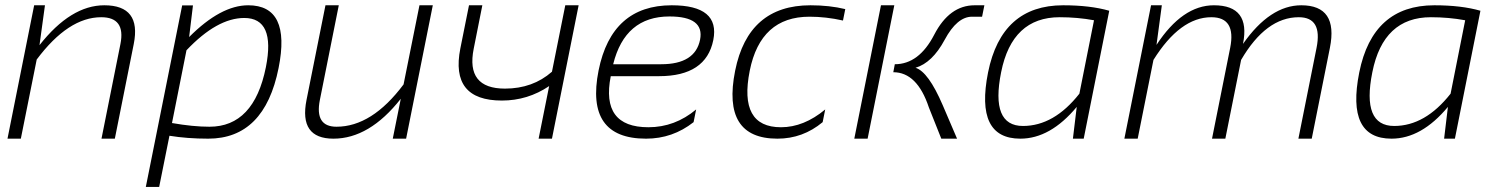

<svg xmlns="http://www.w3.org/2000/svg" viewBox="-20 -533 5760 738"><path d="M8.8 0 111.3 -512.7H152.8L131.8 -359.4Q252.4 -512.7 380.9 -512.7Q523.9 -512.7 494.1 -363.8L421.4 0H370.1L442.9 -363.8Q463.4 -466.8 369.1 -466.8Q242.7 -466.8 121.1 -304.2L60.1 0Z M641.1 -60.1Q721.7 -45.9 785.2 -45.9Q956.1 -45.9 1002 -274.9Q1039.6 -463.9 918.9 -463.9Q814.5 -463.9 696.8 -339.8ZM680.2 -512.2H721.7L707 -390.6Q828.6 -512.7 934.1 -512.7Q1099.1 -512.7 1050.8 -271.5Q996.6 0 780.3 0Q699.7 0 631.3 -11.2L591.8 185.5H540.5Z M1643.6 -512.7 1541 0H1489.7L1520.5 -153.3Q1399.9 0 1261.7 0Q1128.4 0 1158.2 -148.9L1231 -512.7H1282.2L1209.5 -148.9Q1189 -45.9 1273.4 -45.9Q1409.7 -45.9 1531.2 -208.5L1592.3 -512.7Z M2204.1 -512.7 2101.6 0H2050.3L2090.8 -202.1Q2008.3 -146.5 1909.2 -146.5Q1709.5 -146.5 1749.5 -347.2L1782.7 -512.7H1834L1800.8 -345.7Q1770 -192.4 1920.9 -192.4Q2027.8 -192.4 2101.6 -257.3L2152.8 -512.7Z M2721.7 -378.9Q2693.8 -240.2 2513.2 -240.2H2327.6Q2288.6 -43.9 2472.2 -43.9Q2574.2 -43.9 2655.8 -112.3L2646 -63.5Q2565.4 0 2463.4 0Q2228.5 0 2280.8 -262.2Q2331.1 -512.7 2562 -512.7Q2748.5 -512.7 2721.7 -378.9ZM2336.9 -286.1H2521.5Q2651.9 -286.1 2670.9 -380.4Q2688.5 -469.7 2553.2 -469.7Q2382.3 -469.7 2336.9 -286.1Z M3142.1 -63.5Q3065.9 0 2968.3 0Q2753.4 0 2805.7 -261.2Q2856 -512.7 3095.2 -512.7Q3168.5 -512.7 3229 -498L3220.2 -454.1Q3154.8 -468.8 3091.3 -468.8Q2903.3 -468.8 2861.8 -261.2Q2818.4 -43.9 2981.9 -43.9Q3069.8 -43.9 3151.9 -112.3Z M3417.5 -512.7 3314.9 0H3263.7L3366.2 -512.7ZM3598.1 0 3550.3 -120.1Q3505.4 -255.4 3413.6 -255.4L3419.4 -286.1Q3512.2 -286.1 3570.8 -399.4Q3629.4 -512.7 3726.1 -512.7H3763.7L3754.9 -468.8H3716.3Q3658.7 -468.8 3611.1 -380.1Q3563.5 -291.5 3499 -272.5Q3548.3 -257.3 3603.5 -128.9L3658.7 0Z M4185.1 -455.1Q4121.6 -466.8 4053.2 -466.8Q3870.1 -466.8 3828.1 -255.4Q3786.6 -48.8 3912.1 -48.8Q4031.2 -48.8 4128.9 -172.9ZM4145.5 0H4104L4118.7 -122.1Q4017.1 0 3901.9 0Q3727.1 0 3777.8 -254.4Q3829.6 -512.7 4066.4 -512.7Q4170.4 -512.7 4243.7 -491.7Z M4301.8 0 4404.3 -512.7H4445.8L4425.3 -360.4Q4524.9 -512.7 4646 -512.7Q4787.6 -512.7 4757.8 -364.3Q4861.8 -512.7 4981.9 -512.7Q5124.5 -512.7 5091.8 -349.1L5022 0H4970.7L5040.5 -349.1Q5064 -466.8 4972.2 -466.8Q4846.2 -466.8 4750.5 -302.7L4689.9 0H4638.7L4708.5 -349.1Q4731.9 -466.8 4636.2 -466.8Q4516.1 -466.8 4413.6 -302.7L4353 0Z M5611.8 -455.1Q5548.3 -466.8 5480 -466.8Q5296.9 -466.8 5254.9 -255.4Q5213.4 -48.8 5338.9 -48.8Q5458 -48.8 5555.7 -172.9ZM5572.3 0H5530.8L5545.4 -122.1Q5443.8 0 5328.6 0Q5153.8 0 5204.6 -254.4Q5256.3 -512.7 5493.2 -512.7Q5597.2 -512.7 5670.4 -491.7Z"/></svg>

Font: Sansation Light
Style: Light Italic
Weight: 300
Designer: Bernd Montag
Version: Version 1.301